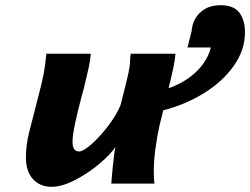

<svg xmlns="http://www.w3.org/2000/svg" viewBox="-20 -702 957 734"><path d="M421.4 -140.6Q405.3 -114.7 362.3 -77.9Q319.3 -41 268.3 -14.4Q217.3 12.2 176.8 12.2Q133.3 12.2 106.2 -17.1Q79.1 -46.4 79.1 -101.1Q79.1 -147.5 91.8 -197.8L128.4 -340.8Q141.1 -388.7 147.2 -421.1Q153.3 -453.6 157.2 -496.6H327.1Q325.7 -474.1 319.8 -446.8Q314 -419.4 301.8 -369.1L297.4 -351.1Q304.7 -380.4 291.3 -330.3Q277.8 -280.3 267.6 -232.7Q257.3 -185.1 257.3 -159.7Q257.3 -123 282.2 -123Q298.8 -123 331.1 -151.9Q363.3 -180.7 394.8 -222.4Q426.3 -264.2 440.9 -300.3Q465.8 -397 471.4 -424.6Q477.1 -452.1 477.1 -466.3Q477.1 -475.1 479.5 -496.6H650.9Q649.4 -476.6 643.1 -445.3Q636.7 -414.1 624.5 -364.7Q670.9 -380.9 705.1 -406.5Q739.3 -432.1 759.3 -461.7Q779.3 -491.2 786.1 -520.5H696.8L712.9 -584.5Q713.9 -606.9 725.8 -629.4Q737.8 -651.9 762.5 -667Q787.1 -682.1 823.7 -682.1Q873.5 -682.1 895 -653.6Q916.5 -625 916.5 -578.6Q916.5 -510.7 873.8 -450.4Q831.1 -390.1 759.8 -345.9Q688.5 -301.8 604 -280.3L589.8 -222.2Q580.1 -178.7 574 -132.6Q567.9 -86.4 567.9 -48.8Q567.9 -17.6 570.3 0H405.3Q405.3 -6.3 410.9 -62Q416.5 -117.7 421.4 -140.6Z"/></svg>

Font: Lesson One Extra
Style: Italic
Weight: 800
Italic angle: -14°
Designer: But Ko, Victor Gaultney, Annie Olsen, Julie Remington, Don Collingsworth, Eric Hays, Becca Hirsbrunner
Version: Version 1.100